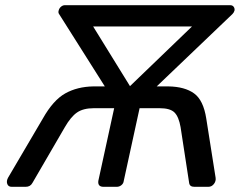

<svg xmlns="http://www.w3.org/2000/svg" viewBox="-20 -720 958 740"><path d="M25 0Q12 0 8 -11Q4 -22 11 -35L145 -263Q185 -334 231.5 -360Q278 -386 340 -387H384L207 -667Q204 -672 206 -679Q208 -688 215 -694Q222 -700 230 -700H867Q876 -700 880.5 -694Q885 -688 884 -680Q882 -672 876 -666L584 -387H629Q692 -386 728 -360Q764 -334 775 -263L811 -35Q813 -22 804.5 -11Q796 0 783 0H729Q711 0 709 -15L676 -230Q669 -270 652.5 -286.5Q636 -303 595 -303H518L457 -23Q456 -13 448 -6.5Q440 0 430 0H379Q356 0 359 -23L420 -303H342Q301 -303 277 -286.5Q253 -270 230 -230L105 -15Q97 0 79 0ZM339 -618 481 -388 720 -618Z"/></svg>

Font: Lubike
Style: Italic
Weight: 400
Italic angle: -12°
Foundry: Honoka55
Version: Version 1.000;July 22, 2022;FontCreator 14.0.0.2862 64-bit